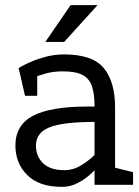

<svg xmlns="http://www.w3.org/2000/svg" viewBox="-20 -720 543 748"><path d="M221.7 8Q132.2 8 86.1 -38Q40 -84 40 -153Q40 -233 108.7 -269Q177.3 -305 323.3 -305H348.3V-245Q224 -245 172 -223.6Q120 -202.2 120 -153Q120 -110.8 148 -83.9Q176 -57 231.7 -57ZM82 -403 52.5 -455Q52.5 -455 66.9 -463Q81.3 -471 106 -481.5Q130.7 -492 162.7 -500Q194.7 -508 230 -508L225 -442Q189.8 -442 161 -434.5Q132.2 -427 111.6 -417.5Q91 -408 82 -403ZM428.3 -245 348.3 -305Q348.3 -353 338.4 -383.2Q328.5 -413.5 302 -427.8Q275.5 -442 225 -442L230 -508Q340.7 -508 384.5 -454.5Q428.3 -401 428.3 -302ZM390 -163.3 416.7 -146.7Q416.7 -146.7 407.2 -131Q397.7 -115.3 379.9 -92.3Q362.2 -69.3 337.9 -46.3Q313.7 -23.3 284.2 -7.7Q254.7 8 221.7 8L231.7 -57Q263 -57 291.1 -73Q319.2 -89 341.8 -110.2Q364.3 -131.3 377.2 -147.3Q390 -163.3 390 -163.3ZM428.3 -45 348.3 -60V-305L428.3 -245ZM348.3 -60 428.3 -140V0H348.3ZM418.3 0 411.7 -70.8 498.3 -49.2V0ZM125 -346.7H77.5L52.5 -455H125ZM360 -700 230 -556.7H156.7L255 -700Z"/></svg>

Font: Epunda Slab Light
Style: Regular
Weight: 300
Designer: Simon Atzbach
Foundry: typofactur
Version: Version 1.102